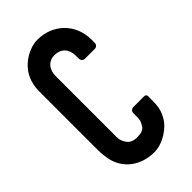

<svg xmlns="http://www.w3.org/2000/svg" viewBox="-213 -735 803 803"><g transform="rotate(-45 188.0 -333.5)"><path d="M342 -168V-179C342 -185 337 -190 331 -190H265C256 -190 248 -182 248 -173V-156C248 -130 247 -127 234 -106C227 -94 211 -89 188 -89C166 -89 151 -96 142 -109C125 -134 128 -148 128 -168V-512C128 -545 146 -577 187 -577C224 -577 248 -552 248 -512V-494C248 -484 256 -476 266 -476H324C334 -476 342 -484 342 -494V-512C342 -609 270 -673 182 -673C158 -673 136 -666 114 -654C62 -624 34 -578 34 -512V-168C34 -149 36 -131 39 -115C53 -38 119 6 194 6C249 6 301 -34 319 -64C340 -99 342 -120 342 -168Z"/></g></svg>

Font: DIN Rundschrift
Style: Eng
Weight: 400
Width: 3
Version: Version 1.027